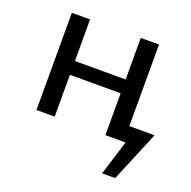

<svg xmlns="http://www.w3.org/2000/svg" viewBox="-106 -520 766 772"><g transform="rotate(20 277.5 -133.5)"><path d="M435 0V-67H555L521 0ZM409 149 476 -67H555L465 149ZM369 0V-416H447V0ZM74 0V-416H152V0ZM112 -179V-238H409V-179Z"/></g></svg>

Font: Ysabeau Office Medium
Style: Regular
Weight: 500
Designer: Christian Thalmann (Catharsis Fonts)
Version: Version 2.001;gftools[0.9.30]; featfreeze: tnum,lnum,ss02